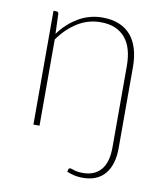

<svg xmlns="http://www.w3.org/2000/svg" viewBox="-79 -566 704 819"><g transform="rotate(10 273.0 -157.0)"><path d="M113.5 -397.5Q148 -445 195.8 -473Q243.5 -501 300 -501Q341 -501 371.8 -488.2Q402.5 -475.5 422.8 -451.8Q443 -428 453.2 -393.5Q463.5 -359 463.5 -315.5V35Q463.5 107.5 430.5 147.2Q397.5 187 333.5 187Q315 187 298.8 183.5Q282.5 180 265 173L267.5 163Q268.5 158.5 270.8 157.5Q273 156.5 275.5 156.5Q279.5 156.5 293.5 161.5Q307.5 166.5 331.5 166.5Q382 166.5 409.5 134.2Q437 102 437 37V-315.5Q437 -354 428.5 -384.5Q420 -415 402.2 -436.2Q384.5 -457.5 358 -468.8Q331.5 -480 295.5 -480Q241.5 -480 195.8 -451.8Q150 -423.5 114.5 -373.5V0H88V-493H100.5Q110 -493 110.5 -483Z"/></g></svg>

Font: Lato 2
Style: Regular
Weight: 200
Designer: Lukasz Dziedzic with Adam Twardoch and Botio Nikoltchev
Foundry: tyPoland Lukasz Dziedzic
Version: Version 2.015; 2015-08-06; http://www.latofonts.com/